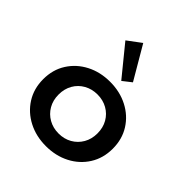

<svg xmlns="http://www.w3.org/2000/svg" viewBox="-226 -982 1148 1148"><g transform="rotate(45 348.0 -408.0)"><path d="M348 16Q265 16 198.2 -18.5Q131.5 -53 92.5 -114.5Q53.5 -176 53.5 -256Q53.5 -336.5 92.5 -397.8Q131.5 -459 198 -493.5Q264.5 -528 348 -528Q431 -528 497.8 -493.5Q564.5 -459 603.2 -397.8Q642 -336.5 642 -256Q642 -176 603.2 -114.5Q564.5 -53 497.8 -18.5Q431 16 348 16ZM348 -91Q395 -91 432.2 -112.2Q469.5 -133.5 491 -170.8Q512.5 -208 512.5 -256Q512.5 -304.5 491 -341.8Q469.5 -379 432.2 -400Q395 -421 348 -421Q301.5 -421 264 -400Q226.5 -379 205 -341.8Q183.5 -304.5 183.5 -256Q183.5 -208 205 -170.8Q226.5 -133.5 264 -112.2Q301.5 -91 348 -91ZM391 -578.5 237 -767.5 323.5 -832 446.5 -622Z"/></g></svg>

Font: Spartan Thin SemiBold
Style: Regular
Weight: 600
Version: Version 1.004